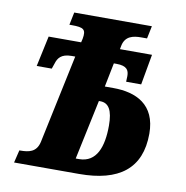

<svg xmlns="http://www.w3.org/2000/svg" viewBox="-80 -791 839 867"><g transform="rotate(10 339.5 -357.0)"><path d="M41 0H339C521 0 620 -73 620 -234C620 -368 528 -409 424 -409H385L407 -519H419C468 -519 477 -499 477 -473L476 -447H545L570 -587H423L426 -603C435 -649 472 -656 508 -656H535L547 -714H191L179 -656H190C245 -656 257 -648 249 -604L245 -587H96L66 -447H135L144 -473C151 -496 165 -519 213 -519H230L144 -112C133 -64 98 -58 59 -58H55ZM327 -66H312L370 -340H376C415 -340 434 -309 434 -238C434 -142 408 -66 327 -66Z"/></g></svg>

Font: Noto Serif Condensed Black
Style: Italic
Weight: 900
Width: 3
Italic angle: -12°
Designer: Monotype Design Team
Foundry: Monotype Imaging Inc.
Version: Version 2.013